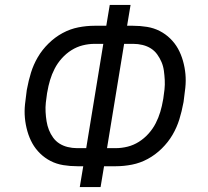

<svg xmlns="http://www.w3.org/2000/svg" viewBox="-20 -755 840 775"><path d="M302 0 316 -84H292Q263 -84 235.5 -88.5Q208 -93 184.5 -105Q161 -117 142 -135.5Q123 -154 110.5 -176.5Q98 -199 90.5 -225.5Q83 -252 80.5 -279Q78 -306 81 -334.5Q84 -363 88 -391L89 -396Q95 -429 105 -461.5Q115 -494 132.5 -524Q150 -554 176 -579.5Q202 -605 232.5 -621.5Q263 -638 296 -644.5Q329 -651 361 -651H409L423 -735H507L493 -651H517Q546 -651 573.5 -646.5Q601 -642 624.5 -630Q648 -618 667 -599.5Q686 -581 698.5 -558.5Q711 -536 718.5 -509.5Q726 -483 728.5 -456Q731 -429 728 -400.5Q725 -372 721 -344L720 -339Q714 -306 704 -273.5Q694 -241 676.5 -211Q659 -181 633 -155.5Q607 -130 576.5 -113.5Q546 -97 513 -90.5Q480 -84 448 -84H400L386 0ZM291 -157H328L397 -578H362Q338 -578 314 -572Q290 -566 268.5 -552.5Q247 -539 229.5 -519.5Q212 -500 200.5 -477.5Q189 -455 182 -431.5Q175 -408 171 -384L170 -379Q167 -360 165 -341Q163 -322 164 -303Q165 -284 168 -265.5Q171 -247 177.5 -230.5Q184 -214 194.5 -199.5Q205 -185 220 -175.5Q235 -166 253.5 -161.5Q272 -157 291 -157ZM412 -157H447Q471 -157 495 -163Q519 -169 540.5 -182.5Q562 -196 579.5 -215.5Q597 -235 608.5 -257.5Q620 -280 627 -303.5Q634 -327 638 -351L639 -356Q642 -375 644 -394Q646 -413 645 -432Q644 -451 641.5 -469.5Q639 -488 632 -504.5Q625 -521 614.5 -535.5Q604 -550 589 -559.5Q574 -569 555.5 -573.5Q537 -578 518 -578H481Z"/></svg>

Font: Iosevka Aile Oblique
Style: Regular
Weight: 400
Italic angle: -9°
Designer: Belleve Invis
Foundry: Belleve Invis
Version: Version 31.1.0; ttfautohint (v1.8.4)